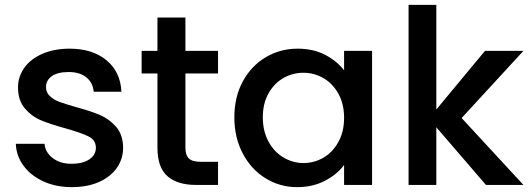

<svg xmlns="http://www.w3.org/2000/svg" viewBox="-20 -760 2178 789"><path d="M45 -169H163Q166 -134 196.5 -110.5Q227 -87 273 -87Q321 -87 347.5 -105.5Q374 -124 374 -153Q374 -184 344.5 -199Q315 -214 251 -232Q189 -249 150 -265Q111 -281 82.5 -314Q54 -347 54 -401Q54 -445 80 -481.5Q106 -518 154.5 -539Q203 -560 266 -560Q360 -560 417.5 -512.5Q475 -465 479 -383H365Q362 -420 335 -442Q308 -464 262 -464Q217 -464 193 -447Q169 -430 169 -402Q169 -380 185 -365Q201 -350 224 -341.5Q247 -333 292 -320Q352 -304 390.5 -287.5Q429 -271 457 -239Q485 -207 486 -154Q486 -107 460 -70Q434 -33 386.5 -12Q339 9 275 9Q210 9 158.5 -14.5Q107 -38 77 -78.5Q47 -119 45 -169Z M742 -458V-153Q742 -122 756.5 -108.5Q771 -95 806 -95H876V0H786Q709 0 668 -36Q627 -72 627 -153V-458H562V-551H627V-688H742V-551H876V-458Z M1203 -560Q1268 -560 1316.5 -534.5Q1365 -509 1394 -471V-551H1509V0H1394V-82Q1365 -43 1315 -17Q1265 9 1201 9Q1130 9 1071 -27.5Q1012 -64 977.5 -129.5Q943 -195 943 -278Q943 -361 977.5 -425Q1012 -489 1071.5 -524.5Q1131 -560 1203 -560ZM1227 -461Q1183 -461 1145 -439.5Q1107 -418 1083.5 -376.5Q1060 -335 1060 -278Q1060 -221 1083.5 -178Q1107 -135 1145.5 -112.5Q1184 -90 1227 -90Q1271 -90 1309 -112Q1347 -134 1370.5 -176.5Q1394 -219 1394 -276Q1394 -333 1370.5 -375Q1347 -417 1309 -439Q1271 -461 1227 -461Z M1877 -275 2131 0H1977L1773 -237V0H1659V-740H1773V-310L1973 -551H2131Z"/></svg>

Font: Poppins-Tabular Medium
Style: Regular
Weight: 500
Designer: Ninad Kale (Devanagari), Jonny Pinhorn (Latin)
Foundry: Indian Type Foundry
Version: Version 4.004